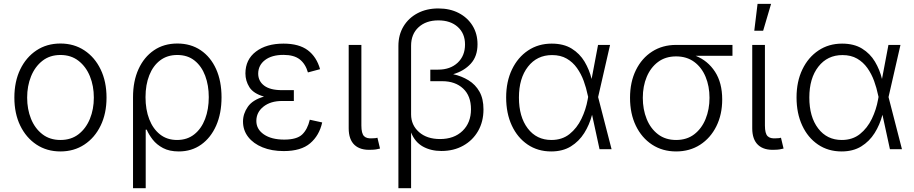

<svg xmlns="http://www.w3.org/2000/svg" viewBox="-20 -781 4783 1005"><path d="M296.4 11.7Q225.1 11.7 170.9 -24.2Q116.7 -60.1 85.9 -123.5Q55.2 -187 55.2 -270Q55.2 -354 85.9 -417.7Q116.7 -481.4 170.9 -517.3Q225.1 -553.2 296.4 -553.2Q367.2 -553.2 421.6 -517.3Q476.1 -481.4 506.8 -417.7Q537.6 -354 537.6 -270Q537.6 -187 506.8 -123.5Q476.1 -60.1 421.6 -24.2Q367.2 11.7 296.4 11.7ZM296.4 -48.3Q352.5 -48.3 391.4 -78.6Q430.2 -108.9 450.7 -159.2Q471.2 -209.5 471.2 -270Q471.2 -331.1 450.7 -381.6Q430.2 -432.1 391.1 -462.6Q352.1 -493.2 296.4 -493.2Q240.7 -493.2 201.9 -462.6Q163.1 -432.1 142.6 -381.6Q122.1 -331.1 122.1 -270Q122.1 -209.5 142.3 -159.2Q162.6 -108.9 201.7 -78.6Q240.7 -48.3 296.4 -48.3Z M676.3 204.1V-272Q676.3 -356.4 705.1 -419.4Q733.9 -482.4 785.9 -517.8Q837.9 -553.2 908.2 -553.2Q978.5 -553.2 1030.5 -518.1Q1082.5 -482.9 1111.1 -419.7Q1139.6 -356.4 1139.6 -272Q1139.6 -187.5 1111.6 -123.8Q1083.5 -60.1 1033.2 -24.2Q982.9 11.7 916 11.7Q866.7 11.7 833.3 -6.1Q799.8 -23.9 779.3 -50.3Q758.8 -76.7 748 -102.1H742.7V204.1ZM906.7 -48.3Q960 -48.3 997.1 -77.9Q1034.2 -107.4 1053.5 -158.2Q1072.8 -209 1072.8 -272.5Q1072.8 -334.5 1054 -384.5Q1035.2 -434.6 998.5 -463.9Q961.9 -493.2 907.7 -493.2Q855.5 -493.2 818.4 -465.1Q781.2 -437 761.5 -387.2Q741.7 -337.4 741.7 -272.5Q741.7 -207.5 761.2 -157Q780.8 -106.4 817.6 -77.4Q854.5 -48.3 906.7 -48.3Z M1465.3 9.8Q1402.3 9.8 1354.2 -9.8Q1306.2 -29.3 1279.1 -64.2Q1252 -99.1 1252 -145Q1252 -185.5 1277.1 -221.9Q1302.2 -258.3 1361.8 -275.4Q1306.2 -291.5 1285.4 -324.7Q1264.6 -357.9 1264.6 -396.5Q1264.6 -469.2 1319.6 -511Q1374.5 -552.7 1463.9 -552.7Q1544.9 -552.7 1591.1 -518.1Q1637.2 -483.4 1655.3 -418.9L1591.8 -401.9Q1579.1 -446.3 1549.1 -470Q1519 -493.7 1463.9 -493.7Q1402.8 -493.7 1367.4 -466.8Q1332 -439.9 1331.5 -396Q1331.5 -356.4 1362.8 -332.8Q1394 -309.1 1456.1 -309.1H1518.1V-252.4H1456.1Q1396.5 -252.4 1359.1 -222.9Q1321.8 -193.4 1321.8 -147.9Q1321.8 -104.5 1361.3 -77.4Q1400.9 -50.3 1467.8 -50.3Q1533.7 -50.3 1561.8 -77.1Q1589.8 -104 1601.6 -154.3L1666.5 -140.1Q1651.4 -71.8 1603.5 -31Q1555.7 9.8 1465.3 9.8Z M1923.8 2.9Q1866.7 6.3 1835.9 -22.2Q1805.2 -50.8 1805.2 -109.4V-545.9H1871.6V-124Q1871.6 -82.5 1885.5 -68.4Q1899.4 -54.2 1930.7 -57.1Q1940.9 -57.1 1945.6 -57.9Q1950.2 -58.6 1955.6 -60.1L1969.2 -3.4Q1960.4 -1 1948.5 1Q1936.5 2.9 1923.8 2.9Z M2065.4 204.1V-540.5Q2065.4 -598.6 2092 -642.8Q2118.7 -687 2165.8 -711.9Q2212.9 -736.8 2274.4 -736.8Q2335 -736.8 2381.1 -712.9Q2427.2 -689 2453.4 -646.7Q2479.5 -604.5 2479.5 -549.3Q2479.5 -486.3 2444.3 -447.8Q2409.2 -409.2 2352.1 -392.6Q2396.5 -382.8 2432.6 -360.6Q2468.8 -338.4 2489.7 -301.3Q2510.7 -264.2 2510.7 -208.5Q2510.7 -144.5 2482.7 -95.5Q2454.6 -46.4 2404.8 -18.6Q2355 9.3 2290.5 9.3Q2235.4 9.3 2193.6 -13.9Q2151.9 -37.1 2131.8 -87.4V204.1ZM2283.2 -53.2Q2356.9 -53.2 2401.1 -95.9Q2445.3 -138.7 2445.3 -209Q2445.3 -279.3 2404.1 -317.6Q2362.8 -356 2294.9 -356H2232.4V-416.5H2273.4Q2336.9 -416.5 2375.5 -452.6Q2414.1 -488.8 2414.1 -548.3Q2414.1 -606 2376 -640.1Q2337.9 -674.3 2274.4 -674.3Q2210 -674.3 2170.9 -638.4Q2131.8 -602.5 2131.8 -541.5V-182.1Q2131.8 -126.5 2173.1 -89.8Q2214.4 -53.2 2283.2 -53.2Z M2865.2 11.7Q2794.9 11.7 2741.7 -24.4Q2688.5 -60.5 2658.9 -124.3Q2629.4 -188 2629.4 -271Q2629.4 -354 2659.9 -417.5Q2690.4 -481 2744.1 -516.8Q2797.9 -552.7 2867.7 -552.7Q2930.2 -552.7 2972.4 -526.6Q3014.6 -500.5 3039.8 -458.3Q3064.9 -416 3076.7 -367.7L3110.4 -545.9H3173.3L3110.8 -272.9L3181.2 0H3118.2L3079.1 -180.2Q3065.4 -127.9 3038.1 -84.5Q3010.7 -41 2968 -14.6Q2925.3 11.7 2865.2 11.7ZM3058.6 -273.9 3056.2 -283.7Q3048.8 -320.3 3035.4 -357.2Q3022 -394 3000.2 -424.8Q2978.5 -455.6 2946.5 -474.1Q2914.6 -492.7 2869.6 -492.7Q2791 -492.7 2743.7 -432.1Q2696.3 -371.6 2696.3 -270.5Q2696.3 -169.4 2742.4 -108.9Q2788.6 -48.3 2866.2 -48.3Q2922.4 -48.3 2961.2 -79.3Q3000 -110.4 3023.4 -158.9Q3046.9 -207.5 3056.2 -260.3Z M3519 11.7Q3447.8 11.7 3393.3 -23.9Q3338.9 -59.6 3308.3 -122.8Q3277.8 -186 3277.8 -269Q3277.8 -351.6 3308.6 -414.1Q3339.4 -476.6 3393.6 -511.2Q3447.8 -545.9 3519 -545.9H3814V-488.8H3621.6Q3685.1 -463.4 3722.7 -405.5Q3760.3 -347.7 3760.3 -260.3Q3760.3 -181.6 3729.7 -120.1Q3699.2 -58.6 3644.8 -23.4Q3590.3 11.7 3519 11.7ZM3519 -485.8Q3463.4 -485.8 3424.6 -456.8Q3385.7 -427.7 3365.2 -378.7Q3344.7 -329.6 3344.7 -269Q3344.7 -208 3365 -158Q3385.3 -107.9 3424.3 -78.1Q3463.4 -48.3 3519 -48.3Q3575.2 -48.3 3614 -78.1Q3652.8 -107.9 3673.3 -158.2Q3693.8 -208.5 3693.8 -269Q3693.8 -329.6 3673.3 -378.9Q3652.8 -428.2 3613.8 -457Q3574.7 -485.8 3519 -485.8Z M4036.1 2.9Q3979 6.3 3948.2 -22.2Q3917.5 -50.8 3917.5 -109.4V-545.9H3983.9V-124Q3983.9 -82.5 3997.8 -68.4Q4011.7 -54.2 4043 -57.1Q4053.2 -57.1 4057.9 -57.9Q4062.5 -58.6 4067.9 -60.1L4081.5 -3.4Q4072.8 -1 4060.8 1Q4048.8 2.9 4036.1 2.9ZM3928.2 -620.1 3945.3 -760.7H4016.1L3974.6 -620.1Z M4385.3 11.7Q4314.9 11.7 4261.7 -24.4Q4208.5 -60.5 4179 -124.3Q4149.4 -188 4149.4 -271Q4149.4 -354 4179.9 -417.5Q4210.4 -481 4264.2 -516.8Q4317.9 -552.7 4387.7 -552.7Q4450.2 -552.7 4492.4 -526.6Q4534.7 -500.5 4559.8 -458.3Q4585 -416 4596.7 -367.7L4630.4 -545.9H4693.4L4630.9 -272.9L4701.2 0H4638.2L4599.1 -180.2Q4585.4 -127.9 4558.1 -84.5Q4530.8 -41 4488 -14.6Q4445.3 11.7 4385.3 11.7ZM4578.6 -273.9 4576.2 -283.7Q4568.8 -320.3 4555.4 -357.2Q4542 -394 4520.3 -424.8Q4498.5 -455.6 4466.6 -474.1Q4434.6 -492.7 4389.6 -492.7Q4311 -492.7 4263.7 -432.1Q4216.3 -371.6 4216.3 -270.5Q4216.3 -169.4 4262.5 -108.9Q4308.6 -48.3 4386.2 -48.3Q4442.4 -48.3 4481.2 -79.3Q4520 -110.4 4543.5 -158.9Q4566.9 -207.5 4576.2 -260.3Z"/></svg>

Font: Inter Light
Style: Regular
Weight: 300
Designer: Rasmus Andersson
Foundry: rsms
Version: Version 4.000;git-a52131595